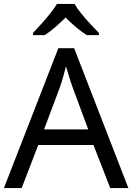

<svg xmlns="http://www.w3.org/2000/svg" viewBox="-20 -964 679 984"><path d="M545 0 459 -221H176L91 0H0L279 -717H360L638 0ZM352 -517Q349 -525 342 -546Q335 -567 328.5 -589.5Q322 -612 318 -624Q313 -604 307.5 -583.5Q302 -563 296.5 -546Q291 -529 287 -517L206 -301H432ZM362 -944Q374 -922 396.5 -894.5Q419 -867 443.5 -840.5Q468 -814 487 -795V-784H425Q399 -800 371 -823.5Q343 -847 316 -874Q289 -847 262 -824Q235 -801 209 -784H149V-795Q168 -815 191.5 -841Q215 -867 237 -894.5Q259 -922 272 -944Z"/></svg>

Font: Noto Sans Lao UI
Style: Regular
Weight: 400
Designer: Monotype Design Team
Foundry: Monotype Imaging Inc.
Version: Version 2.000